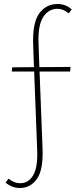

<svg xmlns="http://www.w3.org/2000/svg" viewBox="-20 -731 387 961"><path d="M177 -395 333 -396 331 -373H178L193 13Q197 120 164.5 165Q132 210 79 210Q40 210 8 183L23 163Q50 186 81 186Q123 186 146.5 145.5Q170 105 166 18L151 -373H39L41 -394L150 -395L146 -506Q142 -617 176.5 -664Q211 -711 268 -711Q309 -711 339 -684L324 -664Q297 -687 268 -687Q222 -687 195.5 -644.5Q169 -602 173 -511Z"/></svg>

Font: Ysabeau SC Extralight
Style: Regular
Weight: 200
Designer: Christian Thalmann (Catharsis Fonts)
Version: Version 0.003